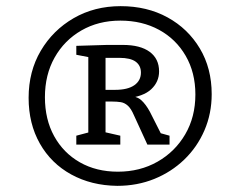

<svg xmlns="http://www.w3.org/2000/svg" viewBox="-20 -767 780 624"><path d="M228 -297V-326L277 -339L267 -326V-592L280 -579L228 -589V-618L328 -621H379Q436 -621 466.5 -598.5Q497 -576 497 -535Q497 -501 471.5 -477Q446 -453 390 -447L394 -456Q424 -455 439 -441.5Q454 -428 467 -404L507 -325L488 -338L531 -326V-297H459L415 -393Q406 -414 395.5 -423.5Q385 -433 372.5 -435Q360 -437 343 -437H312L323 -448V-326L314 -339L371 -326V-297ZM323 -465 312 -475H354Q395 -475 416.5 -490Q438 -505 438 -531Q438 -554 421 -566.5Q404 -579 368 -579H312L323 -592ZM361 -163Q277 -164 211.5 -200Q146 -236 109.5 -300.5Q73 -365 73 -449Q73 -535 112.5 -602Q152 -669 219.5 -708Q287 -747 372 -747Q458 -747 524.5 -710.5Q591 -674 629.5 -609.5Q668 -545 668 -461Q668 -398 644.5 -343.5Q621 -289 579 -248.5Q537 -208 481.5 -185.5Q426 -163 361 -163ZM363 -209Q435 -209 492 -241.5Q549 -274 582 -330.5Q615 -387 615 -460Q615 -531 583.5 -585.5Q552 -640 497 -670Q442 -700 371 -700Q300 -700 244.5 -668Q189 -636 157.5 -580Q126 -524 126 -451Q126 -379 156 -324.5Q186 -270 239.5 -239.5Q293 -209 363 -209Z"/></svg>

Font: Bitter Thin Medium
Style: Regular
Weight: 500
Version: Version 3.021